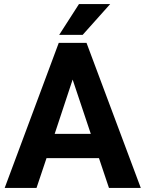

<svg xmlns="http://www.w3.org/2000/svg" viewBox="-20 -921 712 941"><path d="M465 -146 514 0H670L404 -711H268L3 0H159L208 -146ZM248 -265 336 -531 425 -265ZM367 -901 270 -750H385L520 -901Z"/></svg>

Font: Asimov
Style: Regular
Weight: 500
Designer: Google
Version: Version 2.000980; 2014